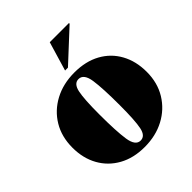

<svg xmlns="http://www.w3.org/2000/svg" viewBox="-203 -866 1015 1015"><g transform="rotate(-45 304.0 -358.5)"><path d="M296 15Q213 15 151.8 -19Q90.5 -53 56.8 -113.2Q23 -173.5 23 -253Q23 -334.5 60 -396Q97 -457.5 162.2 -492.2Q227.5 -527 311 -527Q395.5 -527 456.8 -493.2Q518 -459.5 551.2 -399Q584.5 -338.5 584.5 -259Q584.5 -177.5 546.8 -115.8Q509 -54 444 -19.5Q379 15 296 15ZM305 -24.5Q339 -24.5 349 -72Q359 -119.5 359 -235.5Q359 -361.5 349.8 -424.2Q340.5 -487 302 -487Q268.5 -487 258.2 -439.5Q248 -392 248 -276.5Q248 -150.5 257.5 -87.5Q267 -24.5 305 -24.5ZM284 -569 332.5 -732H476V-727L305.5 -569Z"/></g></svg>

Font: Newsreader 72pt ExtraBold
Style: Regular
Weight: 800
Designer: Hugues Gentile
Foundry: Production Type
Version: Version 1.003; ttfautohint (v1.8.3)